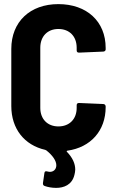

<svg xmlns="http://www.w3.org/2000/svg" viewBox="-20 -728 553 934"><path d="M494 -487V-495C494 -624 402 -708 264 -708C126 -708 35 -622 35 -490V-212C35 -101 99 -22 200 1C202 2 204 3 206 4C236 28 254 54 254 76C254 97 239 108 223 108C219 108 214 107 210 106C202 104 197 105 196 114L189 162C188 170 191 175 198 177C212 182 232 186 253 186C290 186 330 172 342 123C344 114 346 106 346 97C346 68 333 39 306 11C303 8 304 6 308 5C421 -11 494 -92 494 -207V-210C494 -217 489 -222 482 -222L365 -227C357 -227 353 -224 353 -216V-203C353 -149 318 -113 264 -113C211 -113 176 -149 176 -203V-496C176 -551 211 -587 264 -587C318 -587 353 -551 353 -496V-483C353 -475 357 -472 365 -472L482 -477C489 -477 494 -482 494 -487Z"/></svg>

Font: Barlow Semi Condensed
Style: Bold
Weight: 700
Width: 4
Designer: Jeremy Tribby
Foundry: Tribby Type
Version: Version 1.422;hotconv 1.0.109;makeotfexe 2.5.65596